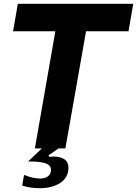

<svg xmlns="http://www.w3.org/2000/svg" viewBox="-20 -783 723 1013"><path d="M74 -763H683L658 -618H434L325 0H289Q254 25 236 36L240 45Q249 43 263 43Q299 43 320 57.5Q341 72 341 101Q341 154 298 182Q255 210 189 210Q140 210 97 196L107 140Q155 159 191 159Q218 159 233.5 147Q249 135 249 113Q249 87 216.5 77.5Q184 68 128 69L201 0H164L272 -618H49Z"/></svg>

Font: Open Sauce Sans ExBold Italic
Style: Regular
Weight: 800
Italic angle: -10°
Designer: Alfredo Marco Pradil
Foundry: Creative Sauce Fz LLC
Version: Version 1.477